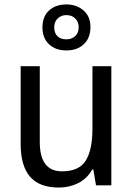

<svg xmlns="http://www.w3.org/2000/svg" viewBox="-20 -834 599 864"><path d="M481 -536V0H412L400 -71H395Q372 -30 332 -10Q292 10 245 10Q157 10 115 -39Q73 -88 73 -186V-536H159V-195Q159 -63 259 -63Q336 -63 366 -111.5Q396 -160 396 -255V-536ZM279 -607Q230 -607 200.5 -635Q171 -663 171 -711Q171 -759 200.5 -786.5Q230 -814 279 -814Q325 -814 356 -787Q387 -760 387 -712Q387 -663 357 -635Q327 -607 279 -607ZM279 -657Q303 -657 318.5 -671.5Q334 -686 334 -711Q334 -736 318.5 -751Q303 -766 279 -766Q255 -766 239.5 -751Q224 -736 224 -711Q224 -686 238 -671.5Q252 -657 279 -657Z"/></svg>

Font: Noto Sans Gujarati SemiCondensed
Style: Regular
Weight: 400
Width: 4
Designer: Jelle Bosma - Monotype Design Team, Universal Thirst
Foundry: Monotype Imaging Inc.
Version: Version 2.106; ttfautohint (v1.8.4.7-5d5b)